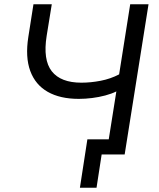

<svg xmlns="http://www.w3.org/2000/svg" viewBox="-20 -725 747 901"><path d="M433 156H355L390 -71H531L520 0H457ZM479 0 526 -296Q504 -285 474 -277Q444 -269 412 -265Q380 -261 350 -261Q262 -261 204 -294Q146 -327 122 -392Q98 -457 113 -552L137 -705H223L199 -557Q181 -444 223 -390.5Q265 -337 362 -337Q406 -337 452.5 -346Q499 -355 539 -376L591 -705H677L565 0Z"/></svg>

Font: Nunito Sans 10pt
Style: Italic
Weight: 400
Italic angle: -9°
Designer: Vernon Adams
Foundry: Vernon Adams
Version: Version 3.101;gftools[0.9.27]